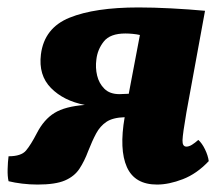

<svg xmlns="http://www.w3.org/2000/svg" viewBox="-38 -487 603 516"><path d="M63 9Q42 9 21.5 6.5Q1 4 -15 0Q-18 -13 -17.5 -32.5Q-17 -52 -15 -67Q19 -67 32 -82.5Q45 -98 61 -129Q80 -166 108.5 -183.5Q137 -201 190 -205Q133 -216 99 -250.5Q65 -285 72 -341Q81 -412 149 -439.5Q217 -467 334 -467Q374 -467 422 -464.5Q470 -462 513 -458L463 -185Q453 -127 452.5 -110Q452 -93 463 -93Q470 -93 478 -98Q486 -103 495 -111Q505 -102 513 -85.5Q521 -69 523 -54Q491 -20 453.5 -5.5Q416 9 384 9Q324 9 303 -38Q282 -85 297 -172Q265 -171 248 -159.5Q231 -148 220.5 -128.5Q210 -109 199 -81Q189 -54 175.5 -33.5Q162 -13 136.5 -2Q111 9 63 9ZM221 -327Q218 -305 223 -284Q228 -263 242.5 -248.5Q257 -234 283 -234Q293 -234 308 -235L338 -393Q329 -395 318.5 -396Q308 -397 299 -397Q258 -397 241 -375.5Q224 -354 221 -327Z"/></svg>

Font: Vollkorn ExtraBold
Style: Italic
Weight: 800
Italic angle: -11°
Designer: Friedrich Althausen
Foundry: Friedrich Althausen
Version: Version 5.000; ttfautohint (v1.8.3)